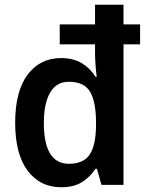

<svg xmlns="http://www.w3.org/2000/svg" viewBox="-20 -831 622 810"><path d="M238 -41Q149 -41 96.5 -111Q44 -181 44 -313Q44 -446 96.5 -516Q149 -586 237 -586Q289 -586 325 -564.5Q361 -543 383 -507H388Q385 -530 383 -557.5Q381 -585 381 -602V-644H232V-728H381V-811H501V-728H571V-644H501V-51H408L389 -119H383Q360 -84 325.5 -62.5Q291 -41 238 -41ZM271 -140Q332 -140 358 -178.5Q384 -217 385 -298V-316Q385 -400 360.5 -443Q336 -486 270 -486Q218 -486 191.5 -440.5Q165 -395 165 -312Q165 -140 271 -140Z"/></svg>

Font: Noto Sans Tamil UI SemiCondensed SemiBold
Style: Regular
Weight: 600
Width: 4
Designer: Jelle Bosma - Monotype Design Team
Foundry: Monotype Imaging Inc.
Version: Version 2.004; ttfautohint (v1.8.4.7-5d5b)